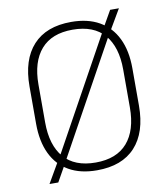

<svg xmlns="http://www.w3.org/2000/svg" viewBox="-80 -740 736 840"><g transform="rotate(-10 288.0 -320.0)"><path d="M288 10Q214.5 10 163.8 -19Q113 -48 86.5 -103.2Q60 -158.5 60 -237V-402.5Q60 -521 118.5 -585Q177 -649 288 -649Q361.5 -649 412.5 -620Q463.5 -591 490.2 -536Q517 -481 517 -402.5V-237Q517 -118 458.2 -54Q399.5 10 288 10ZM72 33 127 -62 135.5 -74.5 419 -588.5 425 -600.5 465.5 -671.5H504.5L450 -578.5L441.5 -565L158.5 -52L153.5 -42.5L111 33ZM288 -24.5Q381 -24.5 428.8 -79.5Q476.5 -134.5 476.5 -236V-404Q476.5 -505 429.2 -559.8Q382 -614.5 288 -614.5Q195.5 -614.5 147.8 -559.8Q100 -505 100 -404V-236Q100 -134.5 147.2 -79.5Q194.5 -24.5 288 -24.5Z"/></g></svg>

Font: Anek Bangla
Style: Extra-light
Weight: 200
Designer: Sulekha Rajkumar (Bangla), Yesha Goshar (Latin)
Foundry: Ek Type
Version: Version 1.002;March 21, 2022;FontCreator 13.0.0.2683 64-bit